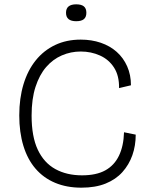

<svg xmlns="http://www.w3.org/2000/svg" viewBox="-20 -855 693 887"><path d="M356 12Q288 12 234.5 -10.5Q181 -33 144 -76Q107 -119 88 -181.5Q69 -244 69 -322Q69 -401 88.5 -465.5Q108 -530 145 -576Q182 -622 234.5 -647Q287 -672 353 -672Q403 -672 445.5 -657.5Q488 -643 519 -615.5Q550 -588 567.5 -548.5Q585 -509 585 -461L530 -448Q531 -505 507 -542.5Q483 -580 442 -598.5Q401 -617 353 -617Q307 -617 265.5 -599Q224 -581 193 -545Q162 -509 144 -453.5Q126 -398 126 -321Q126 -224 154.5 -163.5Q183 -103 235.5 -74Q288 -45 359 -45Q425 -45 466.5 -68Q508 -91 529.5 -135.5Q551 -180 553 -244L607 -233Q607 -182 591.5 -138Q576 -94 545.5 -60Q515 -26 468 -7Q421 12 356 12ZM332 -757Q309 -757 297 -766.5Q285 -776 285 -796Q285 -816 297 -825.5Q309 -835 332 -835Q356 -835 367.5 -825.5Q379 -816 379 -796Q379 -776 367.5 -766.5Q356 -757 332 -757Z"/></svg>

Font: Bricolage Grotesque ExtraLight
Style: Regular
Weight: 250
Designer: Mathieu Triay
Foundry: Atelier Triay
Version: Version 1.000;gftools[0.9.30]